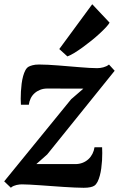

<svg xmlns="http://www.w3.org/2000/svg" viewBox="-28 -871 559 902"><path d="M250.5 -640.6 405.3 -851.1 486.8 -764.6Q482.4 -756.3 470 -742.9Q457.5 -729.5 440.4 -713.6Q423.3 -697.8 402.8 -681.2Q382.3 -664.6 361.8 -649.7Q341.3 -634.8 322.3 -623Q303.2 -611.3 288.6 -606ZM306.2 -404.8 363.8 -454.6 194.8 -455.1Q176.3 -455.1 161.1 -449.2Q146 -443.4 134.5 -433.1Q123 -422.9 116.2 -408.9Q109.4 -395 107.4 -378.9H70.3Q69.3 -390.1 69.3 -406.5Q69.3 -422.9 70.3 -441.2Q71.3 -459.5 73.7 -478.3Q76.2 -497.1 80.6 -513.2Q85 -529.3 91.3 -541Q97.7 -552.7 106.4 -557.6Q112.3 -561 124.8 -564.5Q137.2 -567.9 155.8 -567.9Q174.3 -567.9 197.8 -566.7Q221.2 -565.4 246.3 -563.5Q271.5 -561.5 297.4 -559.3Q323.2 -557.1 347.4 -555.2Q371.6 -553.2 392.3 -552Q413.1 -550.8 428.2 -550.8Q442.4 -550.8 457.3 -554.7Q472.2 -558.6 482.9 -566.9L483.9 -567.9L510.7 -538.6L193.8 -145.5L142.6 -100.1H325.7Q344.2 -100.1 359.9 -106.2Q375.5 -112.3 387.2 -123Q398.9 -133.8 406.2 -148.2Q413.6 -162.6 416 -179.2H451.7Q452.1 -168 452.4 -151.9Q452.6 -135.7 451.4 -117.4Q450.2 -99.1 447.8 -80.6Q445.3 -62 440.9 -45.7Q436.5 -29.3 430.2 -16.8Q423.8 -4.4 415 1.5Q408.7 5.9 396.2 8.5Q383.8 11.2 365.2 11.2Q346.7 11.2 322 10Q297.4 8.8 270 7.1Q242.7 5.4 214.4 3.2Q186 1 159.9 -0.7Q133.8 -2.4 111.6 -3.7Q89.4 -4.9 74.7 -4.9Q69.8 -4.9 63.2 -4.2Q56.6 -3.4 50 -2Q43.5 -0.5 36.9 2.2Q30.3 4.9 25.4 8.8L23.4 11.2L-8.3 -19Z"/></svg>

Font: Brush Lettering One
Style: Bold Italic
Weight: 400
Italic angle: -7°
Designer: Eben Sorkin
Foundry: Eben Sorkin
Version: Version 1.001